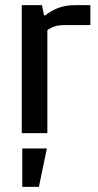

<svg xmlns="http://www.w3.org/2000/svg" viewBox="-20 -520 383 750"><path d="M65 0V-500H144L152 -460H157Q175 -475 204 -487.5Q233 -500 278 -500H333V-422H230Q211 -422 194.5 -417Q178 -412 165 -402V0ZM67 210V60H163L132 210Z"/></svg>

Font: Cuprum Medium
Style: Regular
Weight: 500
Designer: Jovanny Lemonad
Foundry: Jovanny Lemonad
Version: Version 3.000